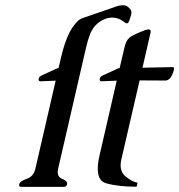

<svg xmlns="http://www.w3.org/2000/svg" viewBox="-20 -726 696 746"><path d="M375 -410.2Q365.7 -410.2 367.7 -419.9V-420.9Q369.6 -428.7 379.9 -433.1Q390.6 -437.5 412.1 -447.8Q434.1 -458 438 -460Q442.4 -461.9 444.8 -461.4L464.4 -544.9Q470.7 -569.3 482.4 -579.1Q494.6 -588.9 521.5 -600.1Q548.8 -611.8 556.6 -611.8Q567.9 -611.8 564.9 -599.1L533.7 -462.9L650.9 -465.3Q656.2 -465.3 656.2 -459.5Q656.2 -457.5 655.8 -455.6Q653.3 -445.8 649.4 -436Q639.2 -413.1 622.1 -413.1L522.5 -413.6L451.7 -107.4Q448.7 -94.7 448.7 -84Q448.7 -56.6 467.3 -41Q493.7 -19 514.6 -16.1L510.7 -0.5Q438 -0.5 391.6 -14.2Q359.9 -23.4 359.9 -70.3Q359.9 -92.3 366.7 -122.1L433.6 -412.6ZM196.3 -412.6Q177.7 -412.1 140.1 -410.2H137.7Q128.4 -410.2 130.4 -419.9V-420.9Q132.3 -428.7 142.6 -433.1Q153.3 -437.5 188 -454.1Q196.3 -458 203.6 -460.9Q205.1 -461.4 207.5 -461.4L216.8 -501.5Q231 -563.5 251.5 -602.5Q264.6 -627.4 282.2 -644Q290.5 -652.3 303.7 -656.7L438.5 -703.1Q443.4 -704.6 456.1 -705.6H458Q468.8 -705.6 476.6 -699.7Q487.8 -690.4 489.7 -683.6Q490.2 -681.2 490.7 -678.2Q490.7 -673.8 489.3 -668Q488.3 -664.1 486.8 -659.7Q480.5 -636.7 474.6 -635.3H473.1Q467.8 -635.3 459.5 -642.6Q439.5 -657.7 416.5 -657.7Q402.8 -657.7 388.2 -652.3Q343.3 -634.8 327.1 -585.4Q320.3 -566.9 315.4 -545.4Q310.5 -523.9 305.2 -501.5L206.1 -71.3Q204.1 -63.5 204.1 -57.6Q204.1 -38.1 221.2 -31.2Q241.2 -23.4 240.7 -13.2Q240.7 -11.7 240.7 -10.3Q238.3 0 228 0H62.5Q54.2 0 54.2 -6.8Q54.2 -8.3 54.7 -10.3Q57.6 -22.5 84 -31.2Q110.4 -40 117.7 -71.3Z"/></svg>

Font: Caudex
Style: Italic
Weight: 400
Italic angle: -13°
Version: Version 1.04